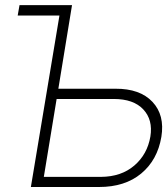

<svg xmlns="http://www.w3.org/2000/svg" viewBox="-20 -748 669 768"><path d="M213.4 -393.1H441.9Q540 -393.6 589.8 -340.6Q639.6 -287.6 625.5 -200.7Q609.9 -107.9 544.9 -54Q480 0 376 0H103.5L217.8 -686H50.8L58.1 -727.5H268.1ZM206.5 -352.1 155.3 -40.5H383.8Q464.8 -41 517.1 -85.7Q569.3 -130.4 581.5 -201.7Q592.3 -268.6 553.2 -310.3Q514.2 -352.1 435.1 -352.1Z"/></svg>

Font: Inter Display Extra Light
Style: Italic
Weight: 200
Italic angle: -9.39999°
Designer: Rasmus Andersson
Foundry: rsms
Version: Version 4.000;git-4fc901f